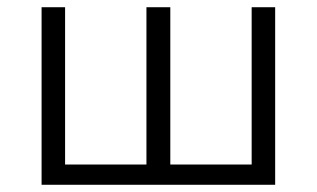

<svg xmlns="http://www.w3.org/2000/svg" viewBox="-20 -511 876 531"><path d="M95 0V-491H160V-56H385V-491H451V-56H676V-491H741V0Z"/></svg>

Font: Nunito Sans 9pt Light
Style: Regular
Weight: 300
Version: Version 3.101;gftools[0.9.27]